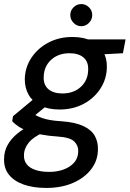

<svg xmlns="http://www.w3.org/2000/svg" viewBox="-49 -693 638 945"><path d="M179 232Q115 232 68 215.5Q21 199 -4.5 167.5Q-30 136 -29 90Q-29 53 -12 21.5Q5 -10 37.5 -36.5Q70 -63 117 -84L164 -40Q116 -20 92.5 9Q69 38 69 71Q68 97 82.5 115.5Q97 134 125.5 143.5Q154 153 192 153Q254 153 295 125.5Q336 98 336 51Q337 24 316.5 3.5Q296 -17 235 -21Q189 -24 153 -31Q117 -38 90 -47.5Q63 -57 43.5 -69.5Q24 -82 11 -97L15 -121L128 -215L200 -188L78 -89L106 -139Q119 -130 131.5 -123.5Q144 -117 160 -111.5Q176 -106 199 -102Q222 -98 256 -96Q323 -91 362.5 -72Q402 -53 418 -23.5Q434 6 433 42Q433 96 400.5 139Q368 182 311 207Q254 232 179 232ZM244 -154Q188 -154 149.5 -173.5Q111 -193 92 -226.5Q73 -260 73 -303Q74 -361 105.5 -408.5Q137 -456 189.5 -483.5Q242 -511 307 -511Q364 -511 402 -491Q440 -471 459 -438Q478 -405 477 -362Q476 -304 445 -256.5Q414 -209 362 -181.5Q310 -154 244 -154ZM258 -233Q314 -233 349.5 -266Q385 -299 385 -352Q386 -390 361.5 -410.5Q337 -431 293 -431Q238 -431 202.5 -398.5Q167 -366 166 -313Q165 -274 190 -253.5Q215 -233 258 -233ZM373 -421 362 -499H569L556 -431ZM351 -564Q329 -564 313 -580.5Q297 -597 297 -619Q297 -641 313 -657Q329 -673 351 -673Q373 -673 389 -657Q405 -641 405 -619Q405 -597 389 -580.5Q373 -564 351 -564Z"/></svg>

Font: DM Sans 20pt Medium
Style: Italic
Weight: 500
Italic angle: -10°
Version: Version 4.004;gftools[0.9.30]